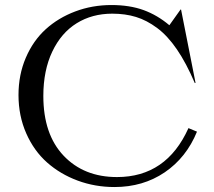

<svg xmlns="http://www.w3.org/2000/svg" viewBox="-20 -735 859 770"><path d="M449.2 -24.9Q647.5 -24.9 735.8 -221.2L770 -207Q727.5 -103 640.6 -43.9Q553.7 15.1 439 15.1Q361.3 15.1 291.5 -10.7Q221.7 -36.6 168.9 -83.3Q116.2 -129.9 85.2 -200.2Q54.2 -270.5 54.2 -354Q54.2 -435.1 83.5 -503.4Q112.8 -571.8 163.3 -617.7Q213.9 -663.6 282 -689.2Q350.1 -714.8 426.8 -714.8Q500 -714.8 555.7 -694.6Q611.3 -674.3 659.2 -633.8L704.1 -696.8H706.1L764.2 -402.8L761.2 -401.9Q727.1 -481.9 689.5 -536.9Q651.9 -591.8 610.1 -622.8Q568.4 -653.8 525.4 -667Q482.4 -680.2 430.2 -680.2Q349.6 -680.2 287.6 -641.8Q225.6 -603.5 189.7 -528.1Q153.8 -452.6 153.8 -350.1Q153.8 -196.3 235.1 -110.6Q316.4 -24.9 449.2 -24.9Z"/></svg>

Font: Messapia
Style: Regular
Weight: 400
Designer: Luca Marsano
Foundry: Collletttivo
Version: Version 1.000;FEAKit 1.0